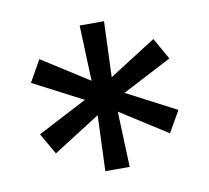

<svg xmlns="http://www.w3.org/2000/svg" viewBox="-55 -789 579 531"><g transform="rotate(-10 234.5 -523.5)"><path d="M200.2 -318.4 206.1 -474.6 74.2 -390.6 40 -450.2 178.7 -522.5 40 -594.7 74.2 -655.3 206.1 -571.3 200.2 -727.5H268.6L262.7 -571.3L394.5 -655.3L428.7 -594.7L290 -522.5L428.7 -450.2L394.5 -390.6L262.7 -474.6L268.6 -318.4Z"/></g></svg>

Font: Inter Display
Style: Regular
Weight: 400
Designer: Rasmus Andersson
Foundry: rsms
Version: Version 4.000;git-37864ae